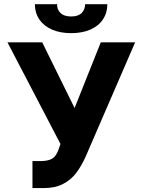

<svg xmlns="http://www.w3.org/2000/svg" viewBox="-20 -915 701 944"><path d="M139.6 -123H176.8Q206.1 -123 223.6 -129.2Q241.2 -135.3 251.5 -148.4Q261.7 -161.6 269.5 -184.6L277.3 -207L16.6 -707H187.5L346.7 -383.8L475.6 -707H644.5L401.4 -145.5Q379.9 -98.1 354.7 -64.7Q329.6 -31.2 290.3 -10.7Q251 9.8 195.3 9.8H139.6ZM330.1 -752Q275.9 -752 235.6 -769.5Q195.3 -787.1 173.3 -819.6Q151.4 -852.1 151.4 -894.5H260.7Q259.8 -869.1 277.1 -851.6Q294.4 -834 330.1 -834Q364.7 -834 381.6 -851.1Q398.4 -868.2 398.4 -894.5H507.8Q507.8 -852.1 486.1 -819.6Q464.4 -787.1 424.1 -769.5Q383.8 -752 330.1 -752Z"/></svg>

Font: Pretendard JP ExtraBold
Style: Regular
Weight: 800
Designer: Base glyphs from Inter by Rasmus Andersson; Hangeul glyphs from Noto Sans CJK(Source Han Sans) by Jang Soo-young and Kan
Foundry: Kil Hyung-jin
Version: Version 1.309